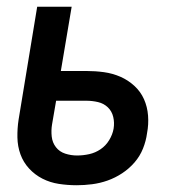

<svg xmlns="http://www.w3.org/2000/svg" viewBox="-20 -540 540 568"><path d="M207 8Q180 8 154 4Q128 0 105.5 -11.5Q83 -23 66 -41.5Q49 -60 40.5 -83.5Q32 -107 31.5 -133.5Q31 -160 35 -186L90 -520H192L160 -330H235Q262 -330 287.5 -326.5Q313 -323 336 -313Q359 -303 377.5 -286Q396 -269 406 -246.5Q416 -224 418 -198Q420 -172 415 -146Q412 -123 403 -100.5Q394 -78 378 -59.5Q362 -41 341.5 -27.5Q321 -14 298.5 -6Q276 2 252.5 5Q229 8 207 8ZM208 -80Q226 -80 244 -84Q262 -88 277.5 -98.5Q293 -109 303 -125.5Q313 -142 316 -159Q319 -177 315 -194Q311 -211 299 -222.5Q287 -234 270 -238Q253 -242 235 -242H146L134 -172Q131 -154 133 -136Q135 -118 145.5 -104.5Q156 -91 173 -85.5Q190 -80 208 -80Z"/></svg>

Font: Iosevka SS04 Semibold
Style: Italic
Weight: 600
Italic angle: -9°
Monospace: yes
Designer: Belleve Invis
Foundry: Belleve Invis
Version: Version 19.0.0; ttfautohint (v1.8.4)